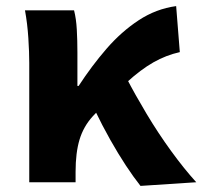

<svg xmlns="http://www.w3.org/2000/svg" viewBox="-20 -598 664 630"><path d="M76 0V-392Q76 -426 73 -473Q70 -520 62 -564H223Q230 -537 232 -501Q234 -465 234 -425V-316H238Q281 -382 329.5 -438Q378 -494 435 -531.5Q492 -569 558 -578L570 -427Q525 -417 483.5 -393.5Q442 -370 395 -327Q348 -284 284 -216Q254 -183 241 -140Q228 -97 228 -34V0ZM441 12Q418 -17 393 -55Q368 -93 342 -139Q316 -185 290 -239L394 -344Q423 -288 461 -224.5Q499 -161 541.5 -102.5Q584 -44 624 0Z"/></svg>

Font: Noto Sans JP ExtraBold
Style: Regular
Weight: 800
Designer: Ryoko NISHIZUKA  (kana, bopomofo & ideographs); Paul D. Hunt (Latin, Greek & Cyrillic); Sandoll Communications , Soo-you
Foundry: Adobe
Version: Version 2.004-H2;hotconv 1.0.118;makeotfexe 2.5.65603